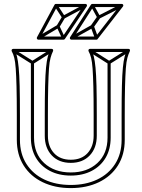

<svg xmlns="http://www.w3.org/2000/svg" viewBox="-20 -938 724 982"><path d="M546 -618H530V-234Q530 -234 530 -234Q530 -234 530 -234Q530 -152 478 -104Q426 -56 342 -56Q342 -56 342 -56Q342 -56 342 -56Q258 -56 206 -104Q154 -152 154 -234Q154 -234 154 -234Q154 -234 154 -234V-618H138V-234Q138 -234 138 -234Q138 -234 138 -234Q138 -175 163.5 -131.5Q189 -88 235 -64Q281 -40 342 -40Q342 -40 342 -40Q342 -40 342 -40Q403 -40 449 -64Q495 -88 520.5 -131.5Q546 -175 546 -234Q546 -234 546 -234Q546 -234 546 -234ZM51 -687 43 -673 142 -611Q144 -610 146.5 -610Q149 -610 150 -611L248 -673L240 -687L142 -625Q140 -624 146 -624Q152 -624 150 -625ZM444 -687 436 -673 534 -611Q536 -610 538.5 -610Q541 -610 542 -611L641 -673L633 -687L534 -625Q532 -624 538 -624Q544 -624 542 -625ZM342 24Q423 24 485.5 -6Q548 -36 583 -91.5Q618 -147 618 -223V-349Q618 -438 619.5 -495Q621 -552 623.5 -587Q626 -622 631.5 -642Q637 -662 644 -676Q646 -681 644 -684.5Q642 -688 637 -688H440Q436 -688 433.5 -684.5Q431 -681 433 -676Q441 -662 446 -642Q451 -622 453.5 -587Q456 -552 457.5 -495Q459 -438 459 -349V-244Q459 -189 428 -155Q397 -121 342 -121Q287 -121 256 -155Q225 -189 225 -244V-349Q225 -438 226.5 -495Q228 -552 230.5 -587Q233 -622 238.5 -642Q244 -662 251 -676Q253 -681 251 -684.5Q249 -688 244 -688H47Q43 -688 40.5 -684.5Q38 -681 40 -676Q48 -662 53 -642Q58 -622 60.5 -587Q63 -552 64.5 -495Q66 -438 66 -349V-223Q66 -147 101 -91.5Q136 -36 198.5 -6Q261 24 342 24ZM342 8Q266 8 207.5 -19.5Q149 -47 115.5 -99Q82 -151 82 -223V-349Q82 -440 80.5 -498.5Q79 -557 75.5 -592.5Q72 -628 67 -648.5Q62 -669 54 -684L47 -672H244L237 -684Q230 -669 224.5 -648.5Q219 -628 215.5 -592.5Q212 -557 210.5 -498.5Q209 -440 209 -349V-244Q209 -181 245 -143Q281 -105 342 -105Q403 -105 439 -143Q475 -181 475 -244V-349Q475 -440 473.5 -498.5Q472 -557 468.5 -592.5Q465 -628 460 -648.5Q455 -669 447 -684L440 -672H637L630 -684Q623 -669 617.5 -648.5Q612 -628 608.5 -592.5Q605 -557 603.5 -498.5Q602 -440 602 -349V-223Q602 -151 568.5 -99Q535 -47 476.5 -19.5Q418 8 342 8ZM270 -807 284 -799 312 -846 298 -854ZM273 -914 259 -906 298 -846Q300 -843 303 -842.5Q306 -842 309 -843L421 -903L413 -917L301 -857Q299 -856 306.5 -854Q314 -852 312 -854ZM298 -740 312 -746 284 -806Q283 -810 279.5 -811Q276 -812 273 -810L172 -750L180 -736L281 -796Q284 -798 276.5 -800.5Q269 -803 270 -800ZM445 -808 459 -798 492 -845 478 -855ZM459 -914 445 -906 478 -846Q480 -843 483 -842.5Q486 -842 489 -843L607 -903L599 -917L481 -857Q479 -856 486.5 -853.5Q494 -851 492 -854ZM466 -740 482 -746 460 -806Q459 -809 455 -810.5Q451 -812 448 -810L341 -750L349 -736L456 -796Q459 -798 451 -801Q443 -804 444 -800ZM352 -739 459 -906 452 -902H603L597 -915L467 -748L473 -751H345ZM183 -739 273 -906 266 -902H417L410 -914L298 -747L305 -751H176ZM338 -747Q336 -743 338.5 -739Q341 -735 345 -735H473Q478 -735 479 -738L609 -905Q612 -909 610 -913.5Q608 -918 603 -918H452Q448 -918 445 -914ZM169 -747Q167 -743 169.5 -739Q172 -735 176 -735H305Q309 -735 312 -739L424 -906Q426 -910 424 -914Q422 -918 417 -918H266Q261 -918 259 -914Z"/></svg>

Font: Tilt Prism
Style: Regular
Weight: 400
Version: Version 1.000